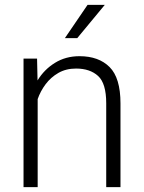

<svg xmlns="http://www.w3.org/2000/svg" viewBox="-20 -769 590 789"><path d="M292.5 -487.3Q251 -487.3 219.7 -469.2Q188.5 -451.2 167.2 -422.6Q146 -394 134.8 -361.8V0H76.7V-528.3H132.3L134.3 -438.5Q161.6 -483.4 205.8 -510.7Q250 -538.1 306.6 -538.1Q385.7 -538.1 430.4 -493.4Q475.1 -448.7 475.1 -344.2V0H416.5V-344.7Q416.5 -426.3 383.1 -456.8Q349.6 -487.3 292.5 -487.3ZM246.6 -612.3 339.8 -749H410.6L297.4 -612.3Z"/></svg>

Font: Vazirmatn RD FD ExtraLight
Style: Regular
Weight: 200
Designer: Saber Rastikerdar
Foundry: Saber Rastikerdar
Version: Version 33.003